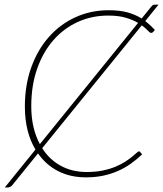

<svg xmlns="http://www.w3.org/2000/svg" viewBox="-42 -755 703 826"><path d="M552 -656.5Q531 -669 500 -678.5Q469 -688 423.5 -688Q353.5 -688 293.2 -660.8Q233 -633.5 188.2 -582.8Q143.5 -532 118 -459.8Q92.5 -387.5 92.5 -298Q92.5 -249.5 102 -208.8Q111.5 -168 129.5 -135ZM583 -664.5Q604 -648 624 -626.5L616.5 -617Q613 -613.5 607.5 -613.5Q603 -613.5 594.2 -623.2Q585.5 -633 568 -646L139.5 -117.5Q171 -68 220 -41.5Q269 -15 331 -15Q369.5 -15 400.5 -21.5Q431.5 -28 455.2 -38Q479 -48 496.8 -59.5Q514.5 -71 526.5 -81Q538.5 -91 545.8 -97.5Q553 -104 556 -104Q558 -104 560 -102L569.5 -91Q546.5 -69 520.8 -50.8Q495 -32.5 465.5 -19.5Q436 -6.5 401.8 0.8Q367.5 8 327.5 8Q260.5 8 208.2 -18.8Q156 -45.5 121.5 -95L10.5 42Q6.5 47 1.2 49.2Q-4 51.5 -9 51.5H-21.5L110.5 -111.5Q88 -149 76.5 -195.2Q65 -241.5 65 -296.5Q65 -389 92.5 -465.2Q120 -541.5 168.5 -596.2Q217 -651 283 -681Q349 -711 425.5 -711Q472 -711 505.5 -702Q539 -693 567.5 -675.5L608 -725.5Q612 -730.5 615.2 -732.8Q618.5 -735 624.5 -735H640Z"/></svg>

Font: Lato ExtraLight
Style: Italic
Weight: 275
Italic angle: -7°
Designer: Lukasz Dziedzic with Adam Twardoch and Botio Nikoltchev
Foundry: tyPoland Lukasz Dziedzic
Version: Version 2.015; 2015-08-06; http://www.latofonts.com/